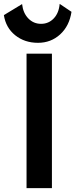

<svg xmlns="http://www.w3.org/2000/svg" viewBox="-56 -971 389 991"><path d="M140 -750Q71 -750 22.5 -789Q-26 -828 -36 -893L58 -950Q63 -904 90 -876Q117 -848 156 -848Q195 -848 221.5 -876Q248 -904 252 -951L313 -910Q302 -837 254.5 -793.5Q207 -750 140 -750ZM81 0V-694H212V0Z"/></svg>

Font: Cantarell
Style: Bold
Weight: 700
Designer: Dave Crossland, Nikolaus Waxweiler, Florian Fecher, Jacques Le Bailly, Eben Sorkin, Alexei Vanyashin, Alexios Zavras, Em
Version: Version 0.303